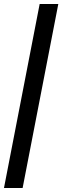

<svg xmlns="http://www.w3.org/2000/svg" viewBox="-20 -828 314 968"><path d="M0 120 180 -808H274L94 120Z"/></svg>

Font: Encode Sans SC Condensed Medium
Style: Regular
Weight: 500
Width: 3
Designer: Multiple Designers
Foundry: Impallari Type
Version: Version 3.002